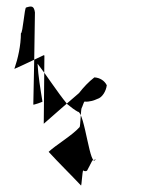

<svg xmlns="http://www.w3.org/2000/svg" viewBox="-20 -601 490 588"><path d="M24 -390C54 -403 84 -418 114 -432L116 -431L114 -222C150 -254 186 -285 222 -316C236 -334 251 -350 269 -364C286 -363 300 -354 307 -340C305 -322 293 -302 278 -298C270 -294 252 -288 239 -290C236 -288 233 -275 230 -270C228 -270 226 -214 224 -212C201 -186 151 -157 129 -136C162 -100 196 -67 228 -33C230 -30 232 -79 235 -79C238 -76 245 -76 247 -79L262 -108C263 -112 272 -110 274 -115C256 -75 240 -259 218 -259C209 -264 198 -272 186 -282C154 -321 126 -366 95 -406C97 -368 104 -327 110 -290C114 -290 80 -278 82 -281C84 -375 86 -469 87 -563C84 -584 76 -583 60 -578C55 -578 50 -500 44 -499C44 -462 35 -422 24 -390Z"/></svg>

Font: Zinc
Style: Regular
Weight: 400
Version: Version 1